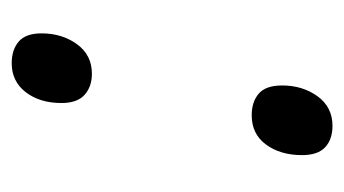

<svg xmlns="http://www.w3.org/2000/svg" viewBox="-150 -431 588 328"><g transform="rotate(90 144.0 -267.0)"><path d="M177 -403Q154 -403 140 -415Q126 -427 126 -455Q126 -490 144.5 -515.5Q163 -541 195 -541Q218 -541 231.5 -528.5Q245 -516 245 -489Q245 -452 227 -427.5Q209 -403 177 -403ZM88 7Q65 7 51 -5Q37 -17 37 -44Q37 -79 55.5 -104.5Q74 -130 106 -130Q128 -130 142 -117.5Q156 -105 156 -78Q156 -41 137.5 -17Q119 7 88 7Z"/></g></svg>

Font: Noto Serif Display SemiCondensed Medium
Style: Italic
Weight: 500
Width: 4
Italic angle: -12°
Designer: Monotype Design Team
Foundry: Monotype Imaging Inc.
Version: Version 2.009